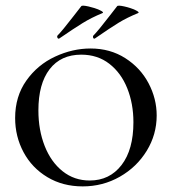

<svg xmlns="http://www.w3.org/2000/svg" viewBox="-20 -653 614 685"><path d="M34 -232Q34 -309 74 -365.5Q114 -422 176.5 -451Q239 -480 303 -480Q373 -480 427 -445.5Q481 -411 510 -356Q539 -301 539 -241Q539 -173 503.5 -115Q468 -57 407.5 -22.5Q347 12 275 12Q204 12 149 -21Q94 -54 64 -110Q34 -166 34 -232ZM456 -217Q456 -283 434 -338Q412 -393 370 -425.5Q328 -458 270 -458Q197 -458 157 -406Q117 -354 117 -259Q117 -189 139.5 -132Q162 -75 203.5 -42Q245 -9 300 -9Q371 -9 413.5 -64Q456 -119 456 -217ZM190 -515Q186 -515 184.5 -519.5Q183 -524 185 -526Q202 -543 242 -595L270 -631Q273 -635 295.5 -630Q318 -625 335.5 -617Q353 -609 345 -606Q306 -590 274.5 -570.5Q243 -551 192 -516ZM317 -515Q313 -515 312 -519.5Q311 -524 313 -526Q330 -543 370 -595L398 -631Q401 -635 423.5 -630Q446 -625 463 -617Q480 -609 472 -606Q433 -590 403.5 -572Q374 -554 319 -516Z"/></svg>

Font: Cormorant SC Medium
Style: Regular
Weight: 500
Designer: Christian Thalmann (Catharsis Fonts)
Version: Version 3.000